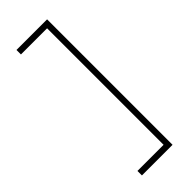

<svg xmlns="http://www.w3.org/2000/svg" viewBox="-272 -734 909 909"><g transform="rotate(-45 182.5 -280.0)"><path d="M70 -700V-670H245V110H70V140H275V-700Z"/></g></svg>

Font: Space Cowgirl Thin
Style: Regular
Weight: 100
Designer: Valery Marier
Foundry: Valery Marier
Version: Version 1.000;hotconv 1.0.109;makeotfexe 2.5.65596